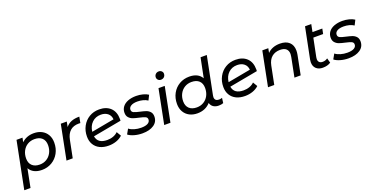

<svg xmlns="http://www.w3.org/2000/svg" viewBox="-27 -1671 5416 2779"><g transform="rotate(-20 2681.5 -281.5)"><path d="M644 -307Q644 -217 605 -146Q566 -75 497.5 -34.5Q429 6 344 6Q276 6 227 -18.5Q178 -43 152 -90L96 194H0L144 -530H236L223 -464Q297 -535 410 -535Q478 -535 531 -507.5Q584 -480 614 -428.5Q644 -377 644 -307ZM547 -302Q547 -373 506 -412Q465 -451 389 -451Q330 -451 282.5 -422.5Q235 -394 208.5 -343Q182 -292 182 -227Q182 -157 223.5 -117.5Q265 -78 340 -78Q399 -78 446 -106.5Q493 -135 520 -186Q547 -237 547 -302Z M1113 -535 1095 -442Q1086 -443 1070 -443Q905 -443 870 -265L817 0H721L826 -530H918L903 -451Q938 -495 989 -515Q1040 -535 1113 -535Z M1654 -300Q1654 -284 1653 -275L1215 -194Q1234 -78 1380 -78Q1430 -78 1473 -94Q1516 -110 1544 -139L1585 -70Q1546 -33 1490.5 -13.5Q1435 6 1372 6Q1294 6 1237 -22Q1180 -50 1149 -102Q1118 -154 1118 -224Q1118 -312 1156.5 -383Q1195 -454 1262.5 -494.5Q1330 -535 1416 -535Q1525 -535 1589.5 -474Q1654 -413 1654 -300ZM1214 -264 1565 -329Q1560 -389 1519 -422Q1478 -455 1413 -455Q1332 -455 1278 -403Q1224 -351 1214 -264Z M1674 -55 1717 -131Q1748 -106 1797.5 -91.5Q1847 -77 1901 -77Q1969 -77 2004.5 -97.5Q2040 -118 2040 -155Q2040 -185 2011.5 -198Q1983 -211 1923 -224Q1867 -236 1831.5 -248.5Q1796 -261 1771 -288.5Q1746 -316 1746 -363Q1746 -415 1775.5 -454Q1805 -493 1859.5 -514Q1914 -535 1986 -535Q2039 -535 2089 -522Q2139 -509 2171 -487L2133 -411Q2102 -432 2061 -442.5Q2020 -453 1977 -453Q1912 -453 1877 -431.5Q1842 -410 1842 -374Q1842 -342 1871 -328.5Q1900 -315 1961 -302Q2016 -290 2051 -278Q2086 -266 2110.5 -239Q2135 -212 2135 -166Q2135 -85 2068.5 -39.5Q2002 6 1892 6Q1826 6 1766.5 -11Q1707 -28 1674 -55Z M2331 -530H2427L2322 0H2226ZM2347 -690Q2347 -718 2366.5 -737.5Q2386 -757 2416 -757Q2442 -757 2459.5 -740.5Q2477 -724 2477 -701Q2477 -670 2457.5 -651Q2438 -632 2407 -632Q2381 -632 2364 -649Q2347 -666 2347 -690Z M3033 -135Q3033 -106 3049.5 -90.5Q3066 -75 3098 -75Q3125 -75 3147 -84L3137 -6Q3107 6 3066 6Q3016 6 2983.5 -16.5Q2951 -39 2940 -80Q2863 6 2738 6Q2670 6 2617 -21.5Q2564 -49 2534 -101Q2504 -153 2504 -223Q2504 -313 2543 -384Q2582 -455 2650.5 -495Q2719 -535 2804 -535Q2872 -535 2920.5 -511Q2969 -487 2995 -440L3056 -742H3152L3036 -162Q3033 -147 3033 -135ZM2966 -302Q2966 -373 2925 -412Q2884 -451 2808 -451Q2749 -451 2702 -422.5Q2655 -394 2628 -343Q2601 -292 2601 -227Q2601 -157 2642.5 -117.5Q2684 -78 2759 -78Q2818 -78 2865.5 -106.5Q2913 -135 2939.5 -186Q2966 -237 2966 -302Z M3754 -300Q3754 -284 3753 -275L3315 -194Q3334 -78 3480 -78Q3530 -78 3573 -94Q3616 -110 3644 -139L3685 -70Q3646 -33 3590.5 -13.5Q3535 6 3472 6Q3394 6 3337 -22Q3280 -50 3249 -102Q3218 -154 3218 -224Q3218 -312 3256.5 -383Q3295 -454 3362.5 -494.5Q3430 -535 3516 -535Q3625 -535 3689.5 -474Q3754 -413 3754 -300ZM3314 -264 3665 -329Q3660 -389 3619 -422Q3578 -455 3513 -455Q3432 -455 3378 -403Q3324 -351 3314 -264Z M4393 -359Q4393 -330 4387 -297L4328 0H4232L4291 -297Q4296 -324 4296 -341Q4296 -393 4265 -421Q4234 -449 4173 -449Q4095 -449 4044.5 -406.5Q3994 -364 3977 -280L3921 0H3825L3930 -530H4022L4009 -462Q4081 -535 4201 -535Q4292 -535 4342.5 -489Q4393 -443 4393 -359Z M4630 -169Q4627 -154 4627 -141Q4627 -110 4644.5 -92.5Q4662 -75 4696 -75Q4738 -75 4772 -100L4792 -27Q4744 6 4669 6Q4606 6 4568 -29Q4530 -64 4530 -126Q4530 -148 4534 -167L4630 -646H4726L4703 -530H4854L4838 -451H4687Z M4850 -55 4893 -131Q4924 -106 4973.5 -91.5Q5023 -77 5077 -77Q5145 -77 5180.5 -97.5Q5216 -118 5216 -155Q5216 -185 5187.5 -198Q5159 -211 5099 -224Q5043 -236 5007.5 -248.5Q4972 -261 4947 -288.5Q4922 -316 4922 -363Q4922 -415 4951.5 -454Q4981 -493 5035.5 -514Q5090 -535 5162 -535Q5215 -535 5265 -522Q5315 -509 5347 -487L5309 -411Q5278 -432 5237 -442.5Q5196 -453 5153 -453Q5088 -453 5053 -431.5Q5018 -410 5018 -374Q5018 -342 5047 -328.5Q5076 -315 5137 -302Q5192 -290 5227 -278Q5262 -266 5286.5 -239Q5311 -212 5311 -166Q5311 -85 5244.5 -39.5Q5178 6 5068 6Q5002 6 4942.5 -11Q4883 -28 4850 -55Z"/></g></svg>

Font: Montserrat Alternates Medium
Style: Italic
Weight: 500
Italic angle: -11.3°
Designer: Julieta Ulanovsky
Foundry: Julieta Ulanovsky
Version: Version 7.200